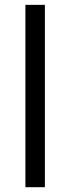

<svg xmlns="http://www.w3.org/2000/svg" viewBox="-20 -780 293 800"><path d="M167 0H85.9V-759.8H167Z"/></svg>

Font: f0_25842 
Style: Regular
Weight: 400
Foundry: Ascender Corporation
Version: Version 1.10